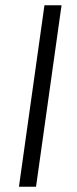

<svg xmlns="http://www.w3.org/2000/svg" viewBox="-20 -710 291 730"><path d="M214 -690 117 0H52L149 -690Z"/></svg>

Font: Exo 2 Light
Style: Italic
Weight: 300
Italic angle: -8°
Designer: Natanael Gama
Foundry: Natanael Gama
Version: Version 2.010